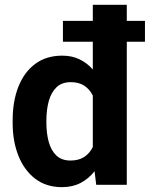

<svg xmlns="http://www.w3.org/2000/svg" viewBox="-20 -770 670 800"><path d="M32.7 -257.8V-268.1Q32.7 -348.6 56.9 -409.4Q81.1 -470.2 127.2 -504.2Q173.3 -538.1 239.3 -538.1Q279.8 -538.1 311.3 -522.9Q342.8 -507.8 366.7 -480.5V-596.2H242.2V-683.1H366.7V-750H508.3V-683.1H584V-596.2H508.3V0H380.9L374 -56.6Q349.6 -25.4 315.9 -7.8Q282.2 9.8 238.3 9.8Q172.9 9.8 127 -25.1Q81.1 -60.1 56.9 -120.6Q32.7 -181.2 32.7 -257.8ZM173.3 -268.1V-257.8Q173.3 -214.4 183.1 -178.7Q192.9 -143.1 214.8 -122.1Q236.8 -101.1 273.9 -101.1Q308.1 -101.1 331.1 -116.2Q354 -131.3 366.7 -157.7V-371.6Q354 -397.9 331.3 -412.8Q308.6 -427.7 274.9 -427.7Q237.8 -427.7 215.6 -406.5Q193.4 -385.3 183.3 -349.1Q173.3 -313 173.3 -268.1Z"/></svg>

Font: Vazirmatn RD UI
Style: Bold
Weight: 700
Designer: Saber Rastikerdar
Foundry: Saber Rastikerdar
Version: Version 33.003